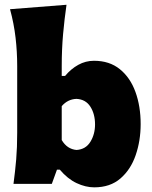

<svg xmlns="http://www.w3.org/2000/svg" viewBox="-20 -770 636 804"><path d="M374.5 14.5Q338.5 14.5 300.8 -3.2Q263 -21 230.5 -59.5H218.5L197 0H36.5Q43.5 -52.5 47.8 -102.2Q52 -152 52 -214.5V-493Q52 -553.5 45.2 -612Q38.5 -670.5 22 -731.5L258.5 -750Q250 -691.5 244.2 -627.5Q238.5 -563.5 238.5 -493V-452H252.5Q277 -481.5 307.8 -498.5Q338.5 -515.5 373.5 -515.5Q438.5 -515.5 482 -480.2Q525.5 -445 547.2 -385Q569 -325 569 -250.5Q569 -181 548.2 -120.5Q527.5 -60 484.5 -22.8Q441.5 14.5 374.5 14.5ZM300.5 -142Q339 -144.5 358.5 -176.2Q378 -208 378 -249Q378 -292.5 358.5 -323.2Q339 -354 300 -356Q263.5 -354.5 238.5 -325.5V-183.5Q261 -145.5 300.5 -142Z"/></svg>

Font: Commissioner Flair ExtraBold
Style: Regular
Weight: 800
Designer: Kostas Bartsokas
Foundry: Kostas Bartsokas
Version: Version 1.000; ttfautohint (v1.8.3)